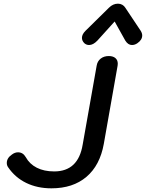

<svg xmlns="http://www.w3.org/2000/svg" viewBox="-20 -1015 794 1045"><path d="M24 -105Q17 -115 17 -128Q17 -155 45 -174Q61 -186 78 -186Q105 -186 120 -160Q141 -122 180.5 -102Q220 -82 275 -82Q406 -82 430 -228L506 -657Q510 -682 528 -696Q546 -710 572 -710Q595 -710 608 -699Q621 -688 621 -668Q621 -661 620 -657L545 -232Q524 -115 450.5 -52.5Q377 10 260 10Q183 10 122.5 -19.5Q62 -49 24 -105ZM426 -809Q426 -828 445 -847L573 -973Q595 -995 622 -995Q635 -995 645.5 -989Q656 -983 662 -973L746 -847Q754 -834 754 -822Q754 -798 728 -780Q714 -770 698 -770Q677 -770 662 -794L604 -898L510 -794Q487 -770 465 -770Q450 -770 439 -780Q426 -793 426 -809Z"/></svg>

Font: Kodchasan SemiBold
Style: Italic
Weight: 600
Italic angle: -10°
Version: Version 1.000; ttfautohint (v1.6)